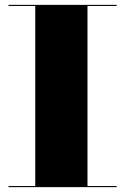

<svg xmlns="http://www.w3.org/2000/svg" viewBox="-20 -770 514 790"><path d="M15 -4.5V0H460V-4.5H340V-745.5H460V-750H15V-745.5H125V-4.5Z"/></svg>

Font: Bodoni* 36pt Fatface
Style: Regular
Weight: 900
Version: Version 2.3